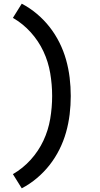

<svg xmlns="http://www.w3.org/2000/svg" viewBox="-20 -861 540 1042"><path d="M98 161 50 84Q104 53 146.5 6Q189 -41 215.5 -97.5Q242 -154 252.5 -216Q263 -278 263 -340Q263 -402 252.5 -464Q242 -526 215.5 -582.5Q189 -639 146.5 -686Q104 -733 50 -764L98 -841Q142 -818 180.5 -785.5Q219 -753 249.5 -714Q280 -675 302.5 -630Q325 -585 338.5 -537Q352 -489 358 -439.5Q364 -390 364 -340Q364 -290 358 -240.5Q352 -191 338.5 -143Q325 -95 302.5 -50Q280 -5 249.5 34Q219 73 180.5 105.5Q142 138 98 161Z"/></svg>

Font: Iosevka SS04 Semibold
Style: Regular
Weight: 600
Monospace: yes
Designer: Belleve Invis
Foundry: Belleve Invis
Version: Version 19.0.0; ttfautohint (v1.8.4)